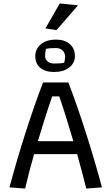

<svg xmlns="http://www.w3.org/2000/svg" viewBox="-20 -1095 647 1115"><path d="M244 -930 327 -1075 433 -1064 308 -920ZM185 -769Q185 -810 217 -837.5Q249 -865 306 -865Q356 -865 385.5 -839Q415 -813 415 -768Q415 -729 382 -703Q349 -677 294 -677Q243 -677 214 -701Q185 -725 185 -769ZM353 -731Q358 -749 358 -767Q358 -787 343.5 -801.5Q329 -816 305 -816Q266 -816 247 -811Q242 -794 242 -770Q242 -750 256.5 -738Q271 -726 295 -726Q337 -726 353 -731ZM35 -7Q76 -161 128.5 -325Q181 -489 230 -616H377Q426 -489 478.5 -325Q531 -161 572 -7L481 0Q453 -111 428 -200H178Q148 -96 126 0ZM406 -275Q354 -451 324 -535H283Q247 -433 200 -275Z"/></svg>

Font: Athiti Medium
Style: Regular
Weight: 500
Designer: CadsonDemak Team
Foundry: CadsonDemak
Version: Version 1.032